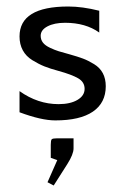

<svg xmlns="http://www.w3.org/2000/svg" viewBox="-20 -365 380 590"><path d="M145 205 126 195 156 127 136 120V80Q136 66 139 63Q142 60 156 60H206V91Q206 109 187 139ZM40 -20V-85Q96 -45 160 -45Q196 -45 218 -58Q240 -71 240 -92Q240 -113 220 -124.5Q200 -136 160 -147Q134 -154 116.5 -161Q99 -168 79.5 -180Q60 -192 50 -210.5Q40 -229 40 -253Q40 -345 190 -345Q233 -345 285 -332V-265Q243 -295 180 -295Q147 -295 126 -284Q105 -273 105 -255Q105 -243 112 -234Q119 -225 134 -218Q149 -211 160.5 -207.5Q172 -204 194 -198Q219 -191 235 -185Q251 -179 269 -168Q287 -157 296 -140Q305 -123 305 -100Q305 -49 265.5 -22Q226 5 150 5Q107 5 40 -20Z"/></svg>

Font: Glametrix
Style: Regular
Weight: 500
Designer: gluk
Foundry: gluk
Version: Version 0.40